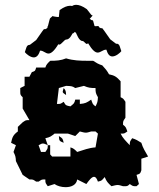

<svg xmlns="http://www.w3.org/2000/svg" viewBox="-20 -779 660 796"><path d="M483 -567C477 -582 477 -598 463 -598C462 -598 463 -597 462 -597L437 -616C415 -647 405 -663 402 -663C401 -663 401 -663 401 -661C390 -665 389 -668 389 -670V-671C389 -672 374 -669 372 -671C366 -693 366 -695 364 -695H362C360 -695 358 -696 352 -701C352 -701 365 -715 364 -715C362 -715 360 -716 358 -718L340 -741C322 -754 307 -759 296 -759C289 -759 283 -757 279 -754C276 -755 273 -755 270 -755C259 -755 245 -750 227 -737L224 -709C222 -707 204 -711 202 -711C201 -711 200 -712 199 -713C182 -697 190 -712 179 -672C177 -670 177 -668 177 -667V-666C177 -664 176 -661 165 -657C165 -659 165 -659 164 -659C161 -659 152 -644 130 -613L105 -594C104 -594 104 -593 103 -593C89 -593 89 -578 83 -563C87 -557 105 -541 120 -541C131 -541 140 -549 146 -569H148C160 -569 169 -557 181 -557C191 -557 204 -566 222 -596C223 -594 224 -594 226 -594C234 -594 247 -615 254 -615C269 -615 277 -634 281 -641L282 -640C284 -642 288 -643 290 -647C291 -645 292 -645 293 -644L294 -645C298 -638 307 -609 322 -609C330 -609 338 -589 345 -600C363 -570 375 -561 385 -561C397 -561 407 -573 419 -573H421C427 -553 435 -545 446 -545C461 -545 479 -561 483 -567ZM224 -215C226 -194 225 -195 244 -187C240 -205 240 -205 224 -215ZM311 -234C323 -231 329 -229 336 -229C342 -229 348 -231 358 -234H376L386 -225L376 -168C348 -166 326 -157 300 -149C289 -160 285 -164 272 -168V-130H196L188 -139V-177H178C178 -160 177 -163 168 -149H150L140 -177C149 -182 153 -184 158 -184C163 -184 168 -182 178 -177L168 -206C187 -210 191 -213 206 -225H262L292 -215ZM244 -414C242 -406 240 -402 240 -399C240 -394 244 -392 254 -385C253 -401 253 -404 244 -414ZM348 -404 358 -395ZM292 -366C288 -349 286 -350 272 -338C253 -342 253 -341 244 -357C230 -348 233 -348 216 -348L224 -414L254 -423C273 -422 279 -423 292 -414L328 -423C346 -415 356 -414 376 -414C376 -395 377 -392 386 -376C385 -357 384 -354 376 -338C363 -347 364 -350 358 -366C339 -353 334 -350 311 -348V-366ZM254 -537C232 -528 213 -527 188 -527C177 -516 172 -512 168 -499H130C125 -484 127 -485 112 -480L102 -461H82V-423L64 -414V-398C64 -387 65 -384 74 -376V-329L102 -281C85 -281 88 -281 74 -272L54 -253V-234C35 -220 31 -211 26 -187L46 -177L36 -149C44 -133 45 -129 46 -111L74 -54L102 -35C119 -35 116 -35 130 -26H140C154 -35 151 -35 168 -35C168 -18 169 -21 178 -7L206 -16C217 -8 235 -3 252 -3C275 -3 297 -12 300 -35L338 -16C349 -31 360 -46 370 -46C376 -46 381 -40 386 -26C403 -30 402 -31 414 -45C422 -26 427 -21 442 -7C454 -10 461 -12 468 -12C474 -12 480 -10 490 -7H496C507 -7 509 -7 518 -16C532 -7 529 -7 546 -7L556 -16L546 -54C561 -59 561 -58 566 -73V-121L594 -130C583 -149 572 -166 566 -187C552 -196 544 -201 528 -206C519 -192 518 -194 518 -177C503 -193 489 -206 480 -225C497 -225 494 -225 508 -234C502 -250 503 -252 490 -262C490 -279 491 -277 500 -291V-357C490 -372 491 -370 480 -376V-442C464 -460 456 -466 432 -471C423 -487 417 -494 404 -508C388 -513 380 -518 366 -527H342C312 -527 284 -528 254 -537Z"/></svg>

Font: GNUTypewriter
Style: Standard
Weight: 400
Version: Version 001.000